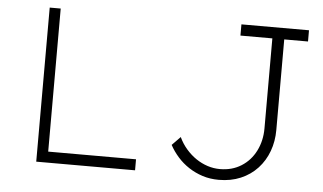

<svg xmlns="http://www.w3.org/2000/svg" viewBox="-50 -780 1463 869"><g transform="rotate(5 681.5 -345.0)"><path d="M142 0V-700H192V-50H591V0ZM972 10Q932 10 898 -1Q864 -12 835 -31Q806 -50 783.5 -75.5Q761 -101 746 -129L784 -168Q798 -138 819 -114Q840 -90 864.5 -73.5Q889 -57 916.5 -48Q944 -39 973 -39Q1028 -39 1070 -65.5Q1112 -92 1135 -138Q1158 -184 1158 -240V-649H1013V-700H1320V-649H1212V-237Q1212 -186 1195.5 -141Q1179 -96 1147.5 -62Q1116 -28 1071.5 -9Q1027 10 972 10Z"/></g></svg>

Font: Lexend Exa ExtraLight
Style: Regular
Weight: 250
Designer: Bonnie Shaver-Troup, Thomas Jockin
Foundry: Lexend
Version: Version 1.007